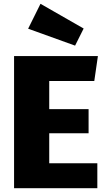

<svg xmlns="http://www.w3.org/2000/svg" viewBox="-20 -990 563 1010"><path d="M193 -970 128 -839 375 -750 420 -840ZM495 -695H54V0H492V-131H239V-289H446V-416H239V-564H476Z"/></svg>

Font: Fira Sans ExtraBold
Style: Regular
Weight: 800
Designer: bBox Type GmbH & Carrois Corporate GbR & Edenspiekermann AG
Foundry: bBox Type GmbH & Carrois Corporate GbR & Edenspiekermann AG
Version: Version 4.300;PS 004.300;hotconv 1.0.88;makeotf.lib2.5.64775